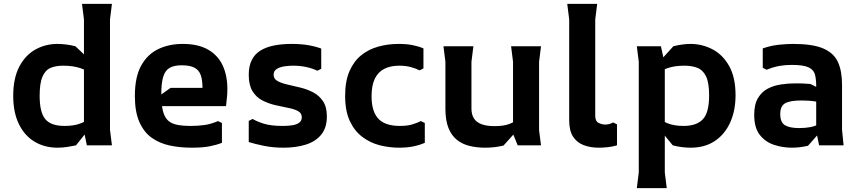

<svg xmlns="http://www.w3.org/2000/svg" viewBox="-20 -748 4421 988"><path d="M276 12Q210 12 158.5 -18.5Q107 -49 77.5 -109Q48 -169 48 -255Q48 -344 78.5 -403.5Q109 -463 161 -492.5Q213 -522 276 -522Q294 -522 317 -519.5Q340 -517 368 -510L498 -387V-328Q483 -347 457.5 -365.5Q432 -384 394.5 -397Q357 -410 305 -410Q267 -410 240 -398.5Q213 -387 198.5 -353.5Q184 -320 184 -255Q184 -170 213 -135Q242 -100 312 -100Q359 -100 390.5 -111.5Q422 -123 442.5 -139.5Q463 -156 475 -169V-130L371 0Q352 4 327 8Q302 12 276 12ZM427 0 412 -72V-648L402 -728H556L546 -648V-80L556 0Z M674 -254Q674 -352 706.5 -410.5Q739 -469 794.5 -495.5Q850 -522 920 -522Q1000 -522 1051 -492.5Q1102 -463 1126 -411Q1150 -359 1150 -290Q1150 -268 1148 -248Q1146 -228 1143 -202H768V-232L858 -296H1022Q1022 -336 1013 -361.5Q1004 -387 981 -399.5Q958 -412 915 -412Q877 -412 854 -399.5Q831 -387 820.5 -355Q810 -323 810 -263Q810 -211 818 -178.5Q826 -146 843.5 -129Q861 -112 890.5 -106Q920 -100 962 -100Q997 -100 1031 -104.5Q1065 -109 1102 -125L1122 -115V-13Q1094 -2 1058 5Q1022 12 966 12Q907 12 854.5 1Q802 -10 761.5 -38.5Q721 -67 697.5 -119.5Q674 -172 674 -254Z M1633 -498V-394L1613 -384Q1588 -396 1556.5 -403Q1525 -410 1487 -410Q1470 -410 1446.5 -407Q1423 -404 1405.5 -394Q1388 -384 1388 -363Q1388 -342 1408 -331Q1428 -320 1459 -313Q1490 -306 1525 -297.5Q1560 -289 1591 -273Q1622 -257 1642 -227.5Q1662 -198 1662 -149Q1662 -90 1632.5 -54.5Q1603 -19 1552.5 -3.5Q1502 12 1440 12Q1385 12 1338.5 2.5Q1292 -7 1260 -17V-126L1280 -136Q1299 -124 1336 -112Q1373 -100 1435 -100Q1463 -100 1485 -103.5Q1507 -107 1520 -117Q1533 -127 1533 -144Q1533 -166 1513.5 -176.5Q1494 -187 1462.5 -193Q1431 -199 1396.5 -207Q1362 -215 1330.5 -231Q1299 -247 1279.5 -278.5Q1260 -310 1260 -363Q1260 -408 1275.5 -439Q1291 -470 1320.5 -488Q1350 -506 1390.5 -514Q1431 -522 1481 -522Q1529 -522 1566.5 -515.5Q1604 -509 1633 -498Z M2034 12Q1983 12 1934 -0.5Q1885 -13 1844.5 -43.5Q1804 -74 1780 -125.5Q1756 -177 1756 -255Q1756 -330 1778 -381Q1800 -432 1838 -463Q1876 -494 1926 -508Q1976 -522 2031 -522Q2072 -522 2102.5 -516Q2133 -510 2159 -499V-396L2139 -386Q2119 -396 2093.5 -403Q2068 -410 2034 -410Q1989 -410 1957 -393.5Q1925 -377 1908.5 -342.5Q1892 -308 1892 -253Q1892 -210 1902 -180.5Q1912 -151 1930.5 -133.5Q1949 -116 1976 -108Q2003 -100 2037 -100Q2075 -100 2100.5 -107.5Q2126 -115 2146 -125L2166 -115V-13Q2138 -1 2106 5.5Q2074 12 2034 12Z M2477 12Q2434 12 2396.5 3Q2359 -6 2331 -28.5Q2303 -51 2287.5 -90Q2272 -129 2272 -189V-430L2262 -510H2416L2406 -430V-190Q2406 -159 2418.5 -139Q2431 -119 2457.5 -109Q2484 -99 2525 -99Q2573 -99 2602 -110.5Q2631 -122 2649 -139V-86L2571 1Q2550 6 2527 9Q2504 12 2477 12ZM2644 0 2620 -59V-430L2610 -510H2764L2754 -430V-78L2764 0Z M3155 -108V0Q3130 7 3106 9.5Q3082 12 3062 12Q3017 12 2982.5 -1.5Q2948 -15 2928.5 -45.5Q2909 -76 2909 -128V-648L2899 -728H3053L3043 -648V-152Q3043 -124 3060.5 -115.5Q3078 -107 3094 -107Q3108 -107 3118 -110.5Q3128 -114 3135 -118Z M3534 12Q3516 12 3492.5 9.5Q3469 7 3442 0L3325 -143V-193Q3337 -172 3358 -150.5Q3379 -129 3413 -114.5Q3447 -100 3498 -100Q3564 -100 3596.5 -134Q3629 -168 3629 -257Q3629 -323 3613 -355.5Q3597 -388 3568.5 -399Q3540 -410 3503 -410Q3452 -410 3417 -398Q3382 -386 3359 -369.5Q3336 -353 3321 -337V-373L3445 -510Q3468 -516 3491 -519Q3514 -522 3533 -522Q3593 -522 3646 -494.5Q3699 -467 3732 -408.5Q3765 -350 3765 -258Q3765 -179 3737.5 -118Q3710 -57 3658.5 -22.5Q3607 12 3534 12ZM3257 220 3267 140V-430L3257 -510H3381L3401 -418V140L3411 220Z M4195 0 4180 -73V-306Q4180 -341 4173.5 -365Q4167 -389 4140.5 -401.5Q4114 -414 4054 -414Q4020 -414 3989.5 -408.5Q3959 -403 3925 -389L3905 -399V-499Q3949 -514 3990 -518Q4031 -522 4061 -522Q4162 -522 4216.5 -498.5Q4271 -475 4292 -428.5Q4313 -382 4313 -312V-80L4321 0ZM4055 12Q4008 12 3963.5 -2.5Q3919 -17 3890 -53.5Q3861 -90 3861 -157Q3861 -211 3880.5 -243.5Q3900 -276 3931 -292Q3962 -308 3999 -313.5Q4036 -319 4072 -319Q4089 -319 4109 -318.5Q4129 -318 4150 -316L4238 -272V-206Q4210 -220 4178 -225.5Q4146 -231 4105 -231Q4045 -231 4020 -216.5Q3995 -202 3995 -161Q3995 -118 4019.5 -103.5Q4044 -89 4092 -89Q4159 -89 4192.5 -109Q4226 -129 4241 -157L4246 -121L4138 2Q4117 7 4096 9.5Q4075 12 4055 12Z"/></svg>

Font: AR One Sans
Style: Bold
Weight: 700
Designer: Niteesh Yadav
Foundry: Niteesh Yadav
Version: Version 1.001;gftools[0.9.33]